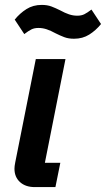

<svg xmlns="http://www.w3.org/2000/svg" viewBox="-20 -763 432 783"><path d="M122 0Q84 0 61.5 -20.5Q39 -41 39 -75Q39 -85 42 -100L126 -522H247L163 -99H226L206 0ZM282 -605Q259 -605 242 -611.5Q225 -618 207 -627Q187 -638 170.5 -643.5Q154 -649 137 -649Q120 -649 108 -643Q96 -637 79 -624L40 -683Q61 -709 88 -726Q115 -743 150 -743Q173 -743 190 -736.5Q207 -730 225 -721Q245 -710 261.5 -704.5Q278 -699 295 -699Q312 -699 324 -705Q336 -711 353 -724L392 -665Q371 -639 344 -622Q317 -605 282 -605Z"/></svg>

Font: IBM Plex Sans SmBld
Style: Italic
Weight: 600
Italic angle: -11°
Designer: Mike Abbink, Paul van der Laan, Pieter van Rosmalen
Foundry: Bold Monday
Version: Version 3.005